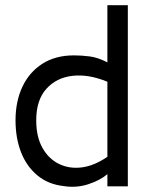

<svg xmlns="http://www.w3.org/2000/svg" viewBox="-20 -720 564 742"><path d="M225 -1Q165 -8 123.5 -43Q82 -78 61 -132.5Q40 -187 40 -255Q40 -328 66.5 -384.5Q93 -441 143.5 -473.5Q194 -506 266 -506Q295 -506 326.5 -502Q358 -498 395 -479V-700H474V0H395V-47Q367 -23 321 -8Q275 7 225 -1ZM395 -114V-404Q323 -434 260.5 -427Q198 -420 159 -376.5Q120 -333 120 -255Q120 -192 143.5 -149.5Q167 -107 207 -87Q247 -67 295.5 -73Q344 -79 395 -114Z"/></svg>

Font: Kulim Park
Style: Regular
Weight: 400
Designer: Noponies / Dale Sattler
Foundry: Noponies
Version: Version 1.000; ttfautohint (v1.8.3)